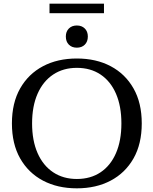

<svg xmlns="http://www.w3.org/2000/svg" viewBox="-20 -1014 837 1047"><path d="M399 13Q294 13 214.5 -29Q135 -71 90 -150Q45 -229 45 -341Q45 -453 90 -532Q135 -611 214.5 -653Q294 -695 399 -695Q504 -695 583.5 -653Q663 -611 708 -532Q753 -453 753 -341Q753 -229 708 -150Q663 -71 583.5 -29Q504 13 399 13ZM399 -38Q474 -38 528.5 -74.5Q583 -111 612.5 -179Q642 -247 642 -341Q642 -435 612.5 -503Q583 -571 528.5 -607.5Q474 -644 399 -644Q325 -644 270 -607.5Q215 -571 185 -503Q155 -435 155 -341Q155 -247 185 -179Q215 -111 270 -74.5Q325 -38 399 -38ZM399 -754Q372 -754 355.5 -770.5Q339 -787 339 -815Q339 -842 355.5 -858.5Q372 -875 399 -875Q426 -875 442.5 -858.5Q459 -842 459 -815Q459 -787 442.5 -770.5Q426 -754 399 -754ZM250 -942V-994H547V-942Z"/></svg>

Font: Montagu Slab
Style: Bold
Weight: 700
Designer: Florian Karsten
Foundry: Florian Karsten
Version: Version 1.000